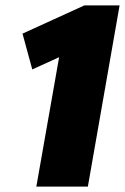

<svg xmlns="http://www.w3.org/2000/svg" viewBox="-20 -688 461 708"><path d="M114 0 198 -477 99 -432 63 -564 291 -668H421L304 0Z"/></svg>

Font: Celebes Black
Style: Italic
Weight: 900
Italic angle: -10°
Designer: Anugrah Pasau
Foundry: Lafontype
Version: Version 1.000; ttfautohint (v1.8.4)